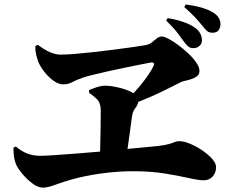

<svg xmlns="http://www.w3.org/2000/svg" viewBox="-20 -859 1040 869"><path d="M731.9 -766.1 738.8 -776.9Q777.3 -771 810.3 -759.5Q843.3 -748 866.2 -731Q894 -708.5 894 -675.8Q894 -661.1 882.8 -651.1Q871.6 -641.1 856 -641.1Q841.8 -641.1 833 -647.7Q824.2 -654.3 813 -669.9Q799.3 -689 782.2 -711.4Q765.1 -733.9 731.9 -766.1ZM140.1 -650.9 151.9 -655.8Q209.5 -611.8 253.9 -611.8Q279.3 -611.8 318.8 -615Q358.4 -618.2 404.3 -623.3Q450.2 -628.4 495.6 -634.3Q541 -640.1 578.9 -645.5Q616.7 -650.9 639.2 -654.8Q657.2 -658.7 668.5 -668Q679.7 -677.2 689.9 -685.5Q700.2 -693.8 713.9 -693.8Q723.1 -693.8 742.9 -683.3Q762.7 -672.9 786.6 -655.3Q810.5 -637.7 832.5 -616.9Q854.5 -596.2 868.7 -575.4Q882.8 -554.7 882.8 -538.1Q882.8 -523.4 872.1 -514.6Q861.3 -505.9 846.2 -501Q831.1 -496.1 817.4 -493.2Q803.7 -490.2 797.9 -486.8Q758.8 -466.8 712.9 -444.3Q667 -421.9 606 -397.9Q602.1 -381.3 590.8 -367.4Q579.6 -353.5 576.2 -323.2Q572.3 -290 567.1 -255.6Q562 -221.2 557.1 -185.1Q599.6 -189 635.5 -192.4Q671.4 -195.8 693.8 -198.2Q726.1 -201.7 743.7 -206.8Q761.2 -211.9 771 -216.1Q780.8 -220.2 790 -220.2Q812 -220.2 840.6 -208.3Q869.1 -196.3 896 -178Q922.9 -159.7 940.4 -139.6Q958 -119.6 958 -103Q958 -78.1 942.9 -60.5Q927.7 -43 901.9 -43Q878.9 -43 834 -53.2Q789.1 -63.5 725.6 -73.7Q662.1 -84 583 -84Q510.3 -84 436 -73.5Q361.8 -63 305.2 -46.9Q264.6 -35.6 230.5 -22.7Q196.3 -9.8 173.8 -9.8Q151.9 -9.8 126.2 -29.1Q100.6 -48.3 79.8 -73.7Q59.1 -99.1 51.8 -117.2Q45.9 -131.8 43.5 -148.2Q41 -164.6 41 -190.9L51.8 -195.8Q100.1 -153.8 160.2 -153.8Q180.2 -153.8 222.4 -156.5Q264.6 -159.2 319.6 -163.6Q374.5 -168 433.1 -172.9Q434.6 -224.1 435.3 -272.7Q436 -321.3 436 -358.9Q436 -393.6 417.5 -411.4Q398.9 -429.2 383.8 -438L382.8 -451.2Q397.5 -457.5 418 -464.4Q438.5 -471.2 454.1 -471.2Q481.9 -471.2 520.5 -461.9Q559.1 -452.6 584 -437Q619.1 -474.6 643.8 -509.5Q668.5 -544.4 675.8 -563Q679.2 -569.8 675.3 -573.7Q671.4 -577.6 663.1 -576.2Q647.5 -573.2 616.5 -567.1Q585.4 -561 546.6 -553Q507.8 -544.9 469.2 -536.4Q430.7 -527.8 399.4 -520Q368.2 -512.2 353 -506.8Q323.7 -496.6 306.2 -486.8Q288.6 -477.1 266.1 -477.1Q246.1 -477.1 223.6 -492.7Q201.2 -508.3 182.4 -531.7Q163.6 -555.2 153.8 -578.1Q147.5 -594.7 143.3 -613Q139.2 -631.3 140.1 -650.9ZM814 -827.1 820.8 -838.9Q861.3 -833 889.2 -825.4Q917 -817.9 939.9 -805.2Q978 -784.2 978 -749Q978 -736.3 970.2 -723.6Q962.4 -710.9 941.9 -710.9Q926.8 -710.9 918.2 -717.8Q909.7 -724.6 896 -742.2Q882.3 -759.3 864 -779.3Q845.7 -799.3 814 -827.1Z"/></svg>

Font: Source Han Serif JP Heavy
Style: Regular
Weight: 900
Designer: Ryoko NISHIZUKA  (kana & ideographs); Frank Grießhammer (Latin, Greek & Cyrillic); Wenlong ZHANG  (bopomofo); Sandoll Co
Foundry: Adobe Systems Incorporated
Version: Version 1.001;PS 1.001;hotconv 16.6.54;makeotf.lib2.5.65590